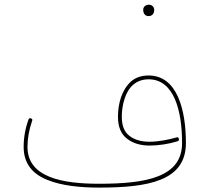

<svg xmlns="http://www.w3.org/2000/svg" viewBox="-20 -810 908 832"><path d="M82.5 -173.3C82.5 -99.6 122.6 -55.2 185.5 -30.3C248 -4.9 328.6 2.9 409.2 2.9C622.6 2.9 785.6 -25.9 785.6 -189.9C785.6 -334 748 -482.9 624 -482.9C592.8 -482.9 567.4 -474.1 547.9 -457C508.8 -421.9 491.2 -363.8 491.2 -303.7C491.2 -260.3 504.4 -229 530.3 -209C556.2 -189 588.9 -179.2 628.4 -179.2C666 -179.2 711.9 -186 749.5 -197.8C753.4 -199.2 755.4 -201.7 755.4 -205.1C755.4 -206.1 755.4 -207 754.9 -208.5C753.9 -212.9 752 -215.3 748.5 -215.3C747.1 -215.3 746.1 -214.8 744.6 -214.4C709 -204.1 664.1 -195.8 628.4 -195.8C592.3 -195.8 563 -204.1 541 -221.2C519 -237.8 507.8 -265.1 507.8 -303.7C507.8 -331.1 511.7 -357.4 520 -382.3C535.6 -432.1 569.3 -466.3 624 -466.3C735.4 -466.3 769 -327.6 769 -189.9C769 -42.5 614.7 -13.7 409.2 -13.7C253.4 -13.7 99.1 -40 99.1 -173.3C99.1 -210.4 106 -248 119.1 -286.1C119.6 -287.6 120.1 -289.1 120.1 -290C120.1 -293.5 118.2 -295.4 114.7 -296.9C113.3 -297.4 111.8 -297.9 110.8 -297.9C107.4 -297.9 105 -295.9 103.5 -292C89.4 -252.9 82.5 -213.4 82.5 -173.3ZM600.6 -768.1C600.6 -763.7 601.1 -759.8 602.1 -756.3C604.5 -748 611.3 -740.2 623.5 -740.2C642.6 -740.2 648.4 -755.4 648.4 -767.1C648.4 -771.5 647 -775.9 644.5 -779.8C640.1 -786.1 633.8 -789.6 625 -789.6C608.9 -789.6 600.6 -778.3 600.6 -768.1Z"/></svg>

Font: Mikhak Thin
Style: Regular
Weight: 100
Designer: Amin Abedi
Version: Version 3.2